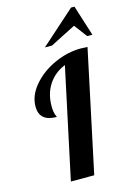

<svg xmlns="http://www.w3.org/2000/svg" viewBox="-145 -1071 785 1143"><g transform="rotate(-15 247.0 -500.0)"><path d="M56 -485Q56 -553 109 -615Q162 -677 243 -713.5Q324 -750 406 -750Q421 -750 447 -748L288 0H144L289 -679Q223 -652 186 -596Q149 -540 149 -462Q149 -445 151 -432Q153 -419 155 -413Q157 -407 160 -400.5Q163 -394 163 -393Q56 -393 56 -485ZM201 -811 413 -1000H434L494 -811H462L402 -891L245 -811Z"/></g></svg>

Font: Lobster Two
Style: Bold Italic
Weight: 700
Designer: Pablo Impallari
Foundry: Pablo Impallari. www.impallari.com
Version: Version 1.006